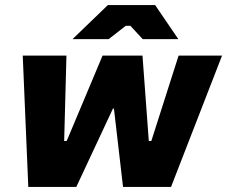

<svg xmlns="http://www.w3.org/2000/svg" viewBox="-20 -740 899 760"><path d="M92 0H282L427 -310H431L467 0H657L859 -520H687L579 -182H569L544 -520H386L244 -182H234L243 -520H70ZM686 -585 594 -720H407L267 -585H410L478 -638H496L545 -585Z"/></svg>

Font: Fixel Display ExtraBold
Style: Italic
Weight: 800
Italic angle: -10°
Designer: AlfaBravo + MacPaw
Foundry: Kyrylo Tkachov, Marchela Mozhyna, Serhii Makarenko, Maria Weinstein, Zakhar Kryvoshyya
Version: Version 1.210;Glyphs 3.2 (3217)